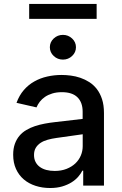

<svg xmlns="http://www.w3.org/2000/svg" viewBox="-20 -927 609 959"><path d="M230.1 12.1Q191.4 12.1 157.7 1.2Q123.9 -9.6 99.1 -30.7Q74.2 -51.8 60 -82.9Q45.8 -114 45.8 -154.1Q45.8 -185 54.2 -208.3Q62.5 -231.5 77.1 -248.8Q91.6 -266 111.7 -277.7Q131.7 -289.4 154.8 -297.1Q177.9 -304.7 203.5 -309.5Q229 -314.3 255 -317.1L392.8 -333.1V-369Q392.8 -415.5 366.8 -441.1Q340.9 -466.6 289.1 -466.6Q262.4 -466.6 241.5 -460.2Q220.5 -453.8 204.9 -443.2Q189.3 -432.5 178.8 -418.9Q168.3 -405.2 162.3 -390.6L62.5 -413.4Q76 -450.6 98.9 -477.1Q121.8 -503.6 151.5 -520.2Q181.1 -536.9 215.9 -544.7Q250.7 -552.6 287.6 -552.6Q309.3 -552.6 333.5 -549.5Q357.6 -546.5 381 -538.5Q404.5 -530.5 426 -516.9Q447.4 -503.2 463.8 -482.1Q480.1 -460.9 489.7 -431.5Q499.3 -402 499.3 -362.2V0H395.6V-74.6H391.3Q383.9 -59.3 370.4 -43.9Q356.9 -28.4 337 -16Q317.1 -3.6 290.5 4.3Q263.8 12.1 230.1 12.1ZM253.2 -73.2Q286.2 -73.2 312.3 -83.5Q338.4 -93.8 356.4 -110.8Q374.3 -127.8 383.7 -150.2Q393.1 -172.6 393.1 -196.7V-256.4L261.7 -237.9Q238.6 -234.7 218.2 -229Q197.8 -223.4 182.7 -213.4Q167.6 -203.5 158.7 -188.7Q149.9 -174 149.9 -152.7Q149.9 -133.2 157.5 -118.3Q165.1 -103.3 179 -93.2Q192.8 -83.1 211.8 -78.1Q230.8 -73.2 253.2 -73.2ZM462.7 -832.7H125.7V-907.3H462.7ZM294.4 -629.3Q267.4 -629.3 248.2 -647.4Q229 -665.5 229 -691.1Q229 -716.6 248.2 -734.7Q267.4 -752.8 294.4 -752.8Q321 -752.8 340.2 -734.7Q359.4 -716.6 359.4 -691.1Q359.4 -665.5 340.2 -647.4Q321 -629.3 294.4 -629.3Z"/></svg>

Font: Linik Sans Medium
Style: Regular
Weight: 500
Designer: Rasmus Andersson (font), Cristiano Sobral (main changes)
Foundry: rsms
Version: Version 3.018;June 1, 2022;FontCreator 14.0.0.2814 64-bit; t